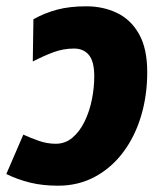

<svg xmlns="http://www.w3.org/2000/svg" viewBox="-31 -579 523 609"><path d="M153 10Q105 10 65.5 0.5Q26 -9 -11 -27L43 -152Q67 -141 93 -132Q119 -123 146 -123Q176 -123 199 -142.5Q222 -162 237.5 -194Q253 -226 260.5 -263.5Q268 -301 268 -337Q268 -384 251 -404.5Q234 -425 204 -425Q170 -425 139 -413.5Q108 -402 73 -384L75 -518Q111 -538 150.5 -548.5Q190 -559 243 -559Q296 -559 340 -538Q384 -517 410 -471Q436 -425 436 -350Q436 -276 416.5 -211Q397 -146 360 -96.5Q323 -47 270.5 -18.5Q218 10 153 10Z"/></svg>

Font: Noto Sans Disp ExtBd
Style: Italic
Weight: 800
Italic angle: -12°
Designer: Monotype Design Team
Foundry: Monotype Imaging Inc.
Version: Version 2.000;GOOG;noto-source:20170915:90ef993387c0